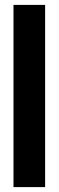

<svg xmlns="http://www.w3.org/2000/svg" viewBox="-20 -763 240 783"><path d="M35 0V-743H164V0Z"/></svg>

Font: Saira ExtraCondensed ExtraBold
Style: Regular
Weight: 800
Width: 2
Designer: Hector Gatti with collaboration of the Omnibus-Type team
Foundry: Omnibus-Type
Version: Version 1.101